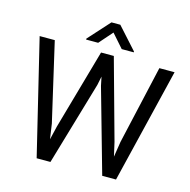

<svg xmlns="http://www.w3.org/2000/svg" viewBox="-126 -1025 1139 1149"><g transform="rotate(15 443.5 -450.5)"><path d="M29.8 0ZM235.8 -224.1 249.5 -130.4 269.5 -214.8 410.2 -710.9H489.3L626.5 -214.8L646 -128.9L661.1 -224.6L771.5 -710.9H865.7L693.4 0H607.9L461.4 -518.1L450.2 -572.3L439 -518.1L287.1 0H201.7L29.8 -710.9H123.5ZM599.1 -767.6V-762.7H524.4L451.2 -845.7L378.4 -762.7H303.7V-768.6L423.8 -901.4H478.5Z"/></g></svg>

Font: Roboto
Style: Regular
Weight: 400
Designer: Google
Version: Version 2.134; 2016; ttfautohint (v1.6)